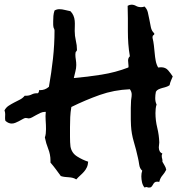

<svg xmlns="http://www.w3.org/2000/svg" viewBox="-130 -789 822 836"><path d="M622.1 -456.1Q618.2 -446.3 614.3 -437.5Q610.4 -428.7 608.4 -418Q601.6 -413.1 593.3 -410.6Q585 -408.2 576.2 -405.8Q567.4 -403.3 560.1 -399.9Q552.7 -396.5 548.8 -389.6Q545.9 -375 545.9 -362.3Q545.9 -345.7 551.8 -334Q548.8 -325.2 547.9 -315.4Q546.9 -305.7 546.9 -296.9Q546.9 -264.6 554.7 -232.9Q562.5 -201.2 563.5 -168.9Q563.5 -164.1 562.5 -158.2Q561.5 -152.3 561.5 -147.5Q561.5 -127 577.1 -120.1Q574.2 -115.2 574.2 -111.3Q574.2 -103.5 576.2 -97.7Q578.1 -91.8 577.1 -85Q582 -75.2 586.9 -67.9Q591.8 -60.5 593.8 -49.8Q586.9 -36.1 577.1 -24.9Q567.4 -13.7 563.5 2.9Q559.6 2 554.7 2Q547.9 2 543.9 4.9Q540 7.8 537.6 12.2Q535.2 16.6 532.2 21Q529.3 25.4 524.4 27.3H521.5Q516.6 28.3 513.2 26.9Q509.8 25.4 506.8 25.4Q504.9 25.4 499 27.3Q491.2 17.6 488.3 4.4Q485.4 -8.8 485.4 -21.5Q485.4 -35.2 489.3 -45.9Q478.5 -54.7 476.1 -72.3Q473.6 -89.8 470.7 -101.6Q462.9 -137.7 452.6 -171.9Q442.4 -206.1 440.4 -242.2Q439.5 -255.9 439.5 -268.6V-319.3Q439.5 -332 440.4 -343.8Q440.4 -352.5 441.9 -360.8Q443.4 -369.1 443.4 -377.9Q443.4 -389.6 435.5 -400.4Q366.2 -397.5 304.2 -375.5Q242.2 -353.5 180.7 -323.2Q176.8 -300.8 175.8 -279.3Q174.8 -257.8 174.8 -235.4V-192.4Q174.8 -168 176.8 -151.4Q181.6 -123 205.6 -107.9Q229.5 -92.8 253.9 -85Q252.9 -70.3 248 -60.1Q243.2 -49.8 235.8 -41.5Q228.5 -33.2 219.7 -25.4Q210.9 -17.6 202.1 -7.8Q194.3 -12.7 186.5 -14.6Q178.7 -16.6 169.9 -17.1Q161.1 -17.6 152.3 -18.6Q143.6 -19.5 134.8 -22.5L113.3 -51.8Q102.5 -66.4 89.8 -81.1V-89.8Q89.8 -116.2 80.1 -140.6Q70.3 -165 65.4 -190.4Q68.4 -199.2 69.3 -208Q70.3 -216.8 70.3 -226.6Q70.3 -246.1 68.8 -264.6Q67.4 -283.2 69.3 -301.8H64.5Q55.7 -301.8 45.9 -297.4Q36.1 -293 26.9 -287.6Q17.6 -282.2 9.3 -277.8Q1 -273.4 -4.9 -273.4Q-7.8 -273.4 -10.7 -274.4Q-13.7 -275.4 -17.6 -275.4Q-22.5 -275.4 -29.3 -271.5Q-36.1 -267.6 -44.4 -263.2Q-52.7 -258.8 -61.5 -254.9Q-70.3 -251 -79.1 -251Q-92.8 -251 -106.4 -262.7Q-108.4 -270.5 -107.9 -277.3Q-107.4 -284.2 -107.4 -292Q-107.4 -299.8 -110.4 -308.6Q-103.5 -321.3 -92.3 -328.6Q-81.1 -335.9 -68.8 -342.3Q-56.6 -348.6 -43.9 -355Q-31.2 -361.3 -22.5 -372.1H-16.6Q-2.9 -372.1 8.3 -377.9Q19.5 -383.8 34.2 -382.8Q39.1 -384.8 41 -397.5L44.9 -396.5Q66.4 -396.5 83 -411.1Q93.8 -471.7 100.6 -533.2Q107.4 -594.7 107.4 -656.2Q107.4 -662.1 103.5 -668Q101.6 -675.8 101.6 -682.6V-697.3Q101.6 -708 102.5 -719.7Q103.5 -731.4 107.4 -743.2Q117.2 -749 127.9 -749Q140.6 -749 152.8 -745.6Q165 -742.2 176.8 -740.2Q185.5 -731.4 189.9 -720.7Q194.3 -710 195.3 -698.7Q196.3 -687.5 195.8 -676.3Q195.3 -665 195.3 -654.3Q195.3 -632.8 200.2 -612.3Q205.1 -591.8 205.1 -572.3Q205.1 -567.4 201.7 -564.9Q198.2 -562.5 198.2 -551.8Q198.2 -541 200.2 -529.3Q202.1 -517.6 202.1 -505.9Q202.1 -492.2 198.2 -477.5Q194.3 -462.9 191.4 -449.2Q250 -454.1 311.5 -463.9Q373 -473.6 428.7 -495.1Q429.7 -497.1 429.7 -501Q429.7 -506.8 428.7 -512.7Q427.7 -518.6 427.7 -525.4Q427.7 -537.1 435.5 -543.9Q430.7 -571.3 428.7 -598.6Q426.8 -626 426.8 -653.3V-709Q426.8 -736.3 425.8 -763.7Q433.6 -768.6 442.4 -768.6Q453.1 -768.6 462.4 -763.2Q471.7 -757.8 484.4 -757.8Q493.2 -757.8 499 -760.7Q509.8 -751 513.7 -735.4Q517.6 -719.7 520.5 -703.1Q523.4 -686.5 526.9 -670.4Q530.3 -654.3 541 -644.5L542 -641.6Q542 -637.7 538.1 -635.7Q534.2 -633.8 534.2 -627.9V-624Q538.1 -608.4 540 -591.8Q542 -575.2 543.5 -558.1Q544.9 -541 547.9 -524.9Q550.8 -508.8 558.6 -495.1Q563.5 -496.1 571.3 -496.1Q590.8 -496.1 602.1 -482.9Q613.3 -469.7 622.1 -456.1Z"/></svg>

Font: RockSalt
Style: Regular
Weight: 400
Designer: Squid
Foundry: Font Diner, Inc DBA Sideshow
Version: Version 1.000